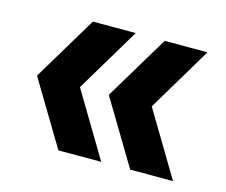

<svg xmlns="http://www.w3.org/2000/svg" viewBox="-67 -558 678 576"><g transform="rotate(15 272.0 -270.0)"><path d="M259 -270 379 -470H512L369 -231V-309L512 -70H379ZM36 -270 156 -470H289L146 -231V-309L289 -70H156Z"/></g></svg>

Font: Uncut Sans Variable
Style: Regular
Weight: 400
Designer: Kasper Nordkvist
Foundry: UNCUT.wtf
Version: Version 1.303;Glyphs 3.1.2 (3151)